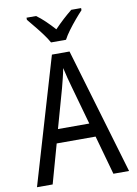

<svg xmlns="http://www.w3.org/2000/svg" viewBox="-101 -1009 765 1074"><g transform="rotate(-10 281.5 -472.0)"><path d="M20 0 231 -716H331L543 0H454L392 -222H171L109 0ZM254 -521 192 -300H370L308 -521Q302 -542 294 -572.5Q286 -603 280 -631Q275 -603 267 -572Q259 -541 254 -521ZM238 -784Q226 -806 206.5 -832.5Q187 -859 165.5 -885Q144 -911 127 -932V-944H181Q205 -927 230.5 -902.5Q256 -878 280 -851Q307 -879 331 -901Q355 -923 381 -944H437V-932Q419 -913 397 -887Q375 -861 355 -834Q335 -807 323 -784Z"/></g></svg>

Font: Noto Sans Mono SemiCondensed
Style: Regular
Weight: 400
Width: 4
Designer: Monotype Design Team
Foundry: Monotype Imaging Inc.
Version: Version 2.014